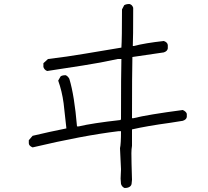

<svg xmlns="http://www.w3.org/2000/svg" viewBox="-20 -830 1040 960"><path d="M603 110Q590 105 585 90L583 63L585 16L580 -89Q585 -110 585 -174H572Q392 -152 143 -93Q124 -101 124 -114V-129L143 -151Q227 -171 312 -188Q312 -194 298 -314Q290 -374 271 -427L283 -448Q291 -454 308 -454Q317 -451 325 -439L327 -435Q352 -352 365 -198H374Q440 -214 583 -230L585 -236Q585 -468 587 -535H569Q482 -516 394.5 -502.5Q307 -489 216 -475Q202 -480 197 -495V-514L220 -535Q314 -546 404.5 -561.5Q495 -577 587 -592Q590 -636 590 -783L601 -804Q611 -810 627 -810Q641 -807 646 -791Q646 -636 644 -600H649Q707 -615 799 -625Q817 -619 819 -605V-588Q817 -574 799 -568L642 -545Q640 -468 640 -239H647Q719 -257 894 -280Q911 -272 914 -261V-245Q912 -232 894 -226L831 -216Q714 -200 640 -183V-101Q637 -84 637 -64Q637 -26 640 69Q639 79 638 88.5Q637 98 628 104Q619 110 603 110Z"/></svg>

Font: Yozai
Style: Regular
Weight: 400
Designer: LXGW / Y.OzVox
Foundry: LXGW / Y.OzVox
Version: Version 0.861;October 22, 2024